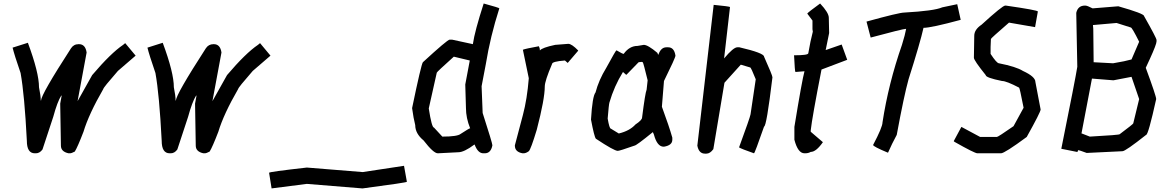

<svg xmlns="http://www.w3.org/2000/svg" viewBox="-20 -882 6585 1079"><path d="M136.7 -641.6Q199.2 -473.6 199.2 -391.6Q209 -343.8 209 -317.4H210.9Q210.9 -350.6 378.9 -610.4Q394 -633.8 421.9 -633.8H423.8Q460 -633.8 466.8 -586.9L416 -313.5L498 -460Q603 -583.5 671.9 -629.9L683.6 -639.6L742.2 -569.3L642.6 -483.4Q560.5 -389.6 560.5 -381.8Q479 -240.7 449.2 -141.6Q416 -55.2 400.4 -30.3Q382.3 -20.5 373 -20.5H365.2Q322.3 -29.8 322.3 -63.5L318.4 -299.8L326.2 -342.8V-344.7H324.2Q302.2 -310.1 279.3 -225.6L218.8 -42Q203.1 -20.5 181.6 -20.5H175.8Q130.9 -20.5 130.9 -90.8Q117.7 -349.6 95.7 -471.7Q60.5 -573.7 50.8 -614.3Z M894.5 -641.6Q957 -473.6 957 -391.6Q966.8 -343.8 966.8 -317.4H968.8Q968.8 -350.6 1136.7 -610.4Q1151.9 -633.8 1179.7 -633.8H1181.6Q1217.8 -633.8 1224.6 -586.9L1173.8 -313.5L1255.9 -460Q1360.8 -583.5 1429.7 -629.9L1441.4 -639.6L1500 -569.3L1400.4 -483.4Q1318.4 -389.6 1318.4 -381.8Q1236.8 -240.7 1207 -141.6Q1173.8 -55.2 1158.2 -30.3Q1140.1 -20.5 1130.9 -20.5H1123Q1080.1 -29.8 1080.1 -63.5L1076.2 -299.8L1084 -342.8V-344.7H1082Q1060.1 -310.1 1037.1 -225.6L976.6 -42Q960.9 -20.5 939.5 -20.5H933.6Q888.7 -20.5 888.7 -90.8Q875.5 -349.6 853.5 -471.7Q818.4 -573.7 808.6 -614.3Z M2250.5 49.8 2266.6 139.6Q2266.6 144 2018.1 176.8H2016.1L1704.6 151.4L1506.3 176.8L1492.2 88.9Q1492.2 83.5 1704.6 59.6L2018.1 85Z M2698.2 -862.3Q2786.1 -838.4 2786.1 -835Q2735.4 -677.2 2710 -520.5L2686.5 -397.5L2692.4 -247.1Q2747.1 -77.1 2747.1 -65.4Q2738.8 -20.5 2704.1 -20.5H2696.3Q2665.5 -20.5 2647.5 -69.3H2645.5Q2587.9 -26.4 2555.7 -26.4L2440.4 -20.5Q2416 -20.5 2360.4 -92.8Q2313.5 -131.3 2313.5 -178.7Q2303.7 -216.8 2295.9 -274.4Q2346.7 -519 2356.4 -532.2Q2494.6 -659.2 2506.8 -659.2H2520.5L2637.7 -633.8V-635.7Q2647.5 -705.1 2698.2 -862.3ZM2530.3 -563.5Q2434.6 -477.5 2434.6 -473.6L2389.6 -272.5Q2406.2 -165 2418.9 -165L2465.8 -114.3Q2551.3 -114.3 2569.3 -129.9Q2617.2 -161.1 2622.1 -161.1Q2598.6 -219.2 2598.6 -274.4L2594.7 -407.2L2620.1 -542Z M3174.3 -635.7Q3193.8 -634.8 3229 -598.6V-596.7L3170.4 -528.3L3154.8 -542Q3082.5 -536.6 3082.5 -522.5Q3041.5 -426.8 3041.5 -395.5Q3041.5 -326.2 2996.6 -153.3Q2962.9 -42 2951.7 -32.2Q2936 -20.5 2922.4 -20.5H2916.5Q2873.5 -28.3 2873.5 -63.5V-65.4L2918.5 -235.4Q2942.4 -325.2 2951.7 -442.4L2918.5 -602.5Q2932.6 -608.4 3008.3 -622.1Q3014.2 -610.8 3014.2 -598.6Q3026.4 -614.3 3100.1 -629.9Z M3598.1 -629.9Q3621.1 -629.9 3674.3 -585L3678.2 -575.2H3680.2Q3694.3 -616.2 3725.1 -616.2H3734.9Q3769 -616.2 3775.9 -569.3Q3775.9 -557.6 3711.4 -426.8L3699.7 -282.2Q3741.2 -169.4 3758.3 -108.4V-96.7Q3758.3 -65.4 3711.4 -57.6H3709.5Q3672.9 -57.6 3654.8 -126L3648.9 -139.6Q3555.7 -63.5 3545.4 -63.5Q3462.4 -34.2 3451.7 -34.2Q3431.2 -34.2 3328.6 -102.5Q3319.3 -114.3 3301.3 -210Q3309.1 -341.8 3326.7 -362.3Q3344.7 -431.6 3387.2 -501Q3440.4 -598.6 3443.8 -598.6H3445.8Q3478.5 -579.1 3484.9 -579.1Q3517.1 -624 3563 -624ZM3566.9 -530.3 3500.5 -461.9H3498.5L3481 -477.5Q3431.6 -397.9 3404.8 -305.7Q3401.4 -294.9 3395 -215.8Q3404.8 -159.2 3412.6 -159.2L3457.5 -131.8Q3518.6 -146.5 3551.3 -182.6Q3588.4 -207 3588.4 -221.7Q3606 -360.4 3613.8 -377.9L3619.6 -430.7Q3596.2 -527.3 3592.3 -532.2L3586.4 -534.2Q3566.9 -533.2 3566.9 -530.3Z M3992.7 -854.5Q4073.7 -846.7 4082.5 -842.8L4049.3 -553.7Q4101.6 -616.2 4123.5 -616.2H4135.3Q4273.9 -584 4273.9 -563.5Q4320.8 -458.5 4320.8 -448.2V-446.3Q4287.6 -170.9 4273.9 -170.9Q4222.2 -22 4217.3 -20.5Q4144.5 -45.9 4133.3 -53.7Q4194.8 -221.2 4197.8 -239.3L4227.1 -436.5Q4200.7 -502.9 4195.8 -502.9L4143.1 -518.6L4051.3 -417L3988.8 -43.9Q3970.7 -18.6 3949.7 -18.6H3941.9Q3907.2 -18.6 3898.9 -63.5L3990.7 -854.5Z M4588.9 -862.3Q4637.7 -810.5 4637.7 -782.2L4639.6 -696.3L4620.1 -600.6L4710 -631.8L4741.2 -545.9L4596.7 -491.2Q4543.9 -220.7 4536.1 -149.4V-141.6L4604.5 -83Q4566.4 -28.3 4536.1 -28.3Q4522.9 -20.5 4504.9 -20.5H4501Q4463.9 -20.5 4444.3 -96.7V-168.9Q4487.3 -432.1 4501 -481.4H4499L4450.2 -477.5Q4446.8 -477.5 4442.4 -571.3H4444.3Q4522.5 -571.3 4522.5 -583Q4534.2 -651.4 4547.9 -704.1L4545.9 -717.8V-766.6L4516.6 -805.7Q4521 -813 4588.9 -862.3Z M5359.4 -858.4 5378.9 -770.5Q5212.9 -725.6 5169.9 -725.6Q5151.4 -642.6 5085.9 -436.5Q5060.5 -345.7 5019.5 -124Q4992.2 -73.7 4970.7 -24.4H4968.8Q4886.7 -58.6 4886.7 -67.4Q4939.5 -167.5 4939.5 -194.3Q4972.7 -411.6 5048.8 -629.9Q5066.9 -688 5072.3 -719.7H5070.3Q5054.2 -719.7 4873 -670.9L4849.6 -760.7Q5033.2 -811.5 5062.5 -811.5Q5230.5 -820.8 5275.4 -840.8Z M5632.8 -850.6Q5812.5 -824.7 5812.5 -817.4L5796.9 -729.5L5650.4 -754.9Q5548.8 -667 5548.8 -663.1L5546.9 -618.2V-579.1Q5581.5 -526.4 5593.8 -526.4Q5690.9 -507.3 5728.5 -483.4Q5798.8 -451.2 5798.8 -420.9L5828.1 -266.6Q5828.1 -252.4 5750 -112.3Q5625.5 -20.5 5605.5 -20.5H5472.7Q5457.5 -20.5 5343.8 -85L5339.8 -88.9L5382.8 -168.9L5488.3 -112.3H5582Q5588.9 -112.3 5675.8 -172.9L5732.4 -276.4Q5710.4 -389.6 5707 -389.6Q5635.7 -426.8 5611.3 -426.8Q5519.5 -445.3 5519.5 -460Q5453.1 -542.5 5453.1 -557.6L5455.1 -680.7Q5455.1 -715.8 5496.1 -743.2Q5613.8 -850.6 5628.9 -850.6Z M6077.1 -850.6H6079.1Q6090.3 -850.6 6120.1 -835L6264.6 -846.7Q6409.2 -805.7 6409.2 -792Q6479.5 -668 6479.5 -657.2V-649.4Q6479.5 -633.3 6442.4 -551.8L6418.9 -501Q6477.5 -342.3 6477.5 -325.2Q6433.1 -124 6420.9 -124Q6304.7 -32.2 6288.1 -32.2L6086.9 -22.5Q6045.9 -38.1 6038.1 -38.1Q6038.1 -28.3 6032.2 -28.3L5944.3 -45.9Q6024.4 -442.9 6034.2 -506.8L6028.3 -809.6Q6037.6 -850.6 6077.1 -850.6ZM6122.1 -741.2 6124 -719.7 6126 -532.2H6127.9L6235.4 -526.4Q6305.2 -538.1 6338.9 -547.9L6381.8 -647.5Q6341.8 -727.5 6335 -727.5L6254.9 -752.9ZM6237.3 -430.7 6116.2 -440.4V-438.5L6057.6 -131.8H6059.6L6104.5 -114.3Q6272.5 -123.5 6272.5 -127.9Q6348.1 -184.6 6348.6 -188.5L6381.8 -325.2L6338.9 -450.2Z"/></svg>

Font: ww_drahtTSB
Style: Regular
Weight: 400
Designer: Dr. Wolfgang Wiebecke
Version: Version 1.06 May 21, 2010, initial release